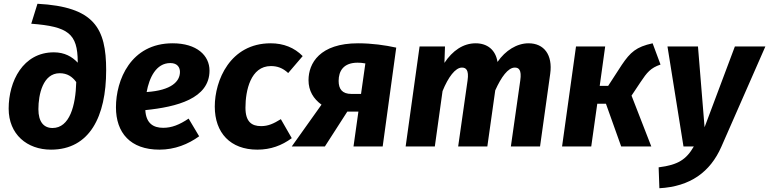

<svg xmlns="http://www.w3.org/2000/svg" viewBox="-20 -778 4086 1020"><path d="M251 17C456 17 544 -159 544 -405C544 -629 481 -742 179 -758L146 -652C343 -637 392 -599 393 -450V-445C363 -477 323 -500 266 -500C102 -500 26 -346 26 -201C26 -64 124 17 251 17ZM259 -98C213 -98 184 -130 184 -198C184 -276 208 -389 297 -389C337 -389 364 -371 385 -342C382 -217 350 -98 259 -98Z M1093 -403C1093 -483 1026 -548 897 -548C674 -548 596 -352 596 -208C596 -73 672 17 827 17C909 17 980 -12 1038 -54L982 -148C933 -115 892 -99 847 -99C795 -99 756 -122 752 -193C919 -210 1093 -254 1093 -403ZM759 -289C773 -365 809 -443 885 -443C924 -443 936 -418 936 -396C936 -346 892 -298 759 -289Z M1418 -548C1202 -548 1121 -350 1121 -212C1121 -72 1204 17 1347 17C1418 17 1477 -5 1530 -44L1472 -145C1433 -121 1405 -108 1367 -108C1317 -108 1284 -131 1284 -206C1284 -296 1311 -427 1419 -427C1453 -427 1482 -417 1511 -390L1588 -480C1544 -525 1486 -548 1418 -548Z M1882 -548C1679 -548 1619 -442 1619 -352C1619 -296 1645 -253 1688 -222L1530 0H1706L1825 -185H1884L1858 0H2013L2085 -525C2026 -538 1956 -548 1882 -548ZM1880 -445C1893 -445 1906 -444 1921 -441L1898 -279H1847C1798 -279 1779 -305 1779 -348C1779 -400 1804 -445 1880 -445Z M2788 -548C2726 -548 2665 -510 2623 -449C2613 -513 2569 -548 2507 -548C2441 -548 2384 -509 2341 -444L2344 -531H2209L2135 0H2290L2331 -294C2361 -368 2399 -419 2434 -419C2455 -419 2472 -407 2464 -351L2414 0H2569L2611 -298C2643 -369 2679 -419 2715 -419C2736 -419 2752 -407 2744 -351L2694 0H2849L2903 -386C2917 -487 2870 -548 2788 -548Z M3447 -548C3360 -529 3329 -501 3283 -433L3211 -322H3166L3195 -531H3040L2966 0H3121L3153 -227H3199L3280 0H3440L3335 -270L3383 -342C3417 -393 3436 -417 3489 -435Z M4046 -531H3884L3723 -102L3688 -531H3526L3611 0H3666C3626 69 3583 98 3479 111L3483 222C3647 213 3753 136 3812 2Z"/></svg>

Font: Fira Sans
Style: Bold Italic
Weight: 700
Italic angle: -8°
Designer: bBox Type GmbH & Carrois Corporate GbR & Edenspiekermann AG
Foundry: bBox Type GmbH & Carrois Corporate GbR & Edenspiekermann AG
Version: Version 4.301;PS 004.301;hotconv 1.0.88;makeotf.lib2.5.64775